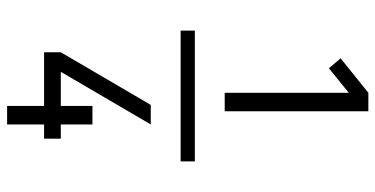

<svg xmlns="http://www.w3.org/2000/svg" viewBox="-278 -610 1056 540"><g transform="rotate(90 250.0 -340.0)"><path d="M66 -320V-360H434V-320ZM241 -444V-793L172 -737L144 -770L241 -848H293V-444ZM278 168V64H127V17L275 -236H330L182 17H278V-72H330V17H370V64H330V168Z"/></g></svg>

Font: Iosevka Term Curly Light
Style: Regular
Weight: 300
Designer: Belleve Invis
Foundry: Belleve Invis
Version: Version 32.3.0